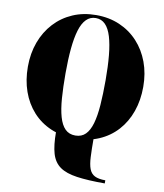

<svg xmlns="http://www.w3.org/2000/svg" viewBox="-105 -845 1009 1180"><g transform="rotate(10 399.5 -255.0)"><path d="M630 250Q524 250 455.5 240.2Q387 230.5 348.8 203.5Q310.5 176.5 295.2 125Q280 73.5 280 -10Q339.5 3.5 398.2 3.5Q457 3.5 514.5 -10Q514.5 58 516.8 104.5Q519 151 529.5 178.8Q540 206.5 563.8 218.5Q587.5 230.5 630 230.5ZM400 10Q316.5 10 250 -18.5Q183.5 -47 136.5 -99Q89.5 -151 64.8 -221.2Q40 -291.5 40 -375Q40 -458.5 66 -528.8Q92 -599 140 -651Q188 -703 254 -731.5Q320 -760 400 -760Q480 -760 546 -731.5Q612 -703 660 -651Q708 -599 734 -528.8Q760 -458.5 760 -375Q760 -291.5 735.2 -221.2Q710.5 -151 663.5 -99Q616.5 -47 550 -18.5Q483.5 10 400 10ZM400 -8.5Q439 -8.5 463.5 -33Q488 -57.5 501.5 -104.8Q515 -152 520 -220Q525 -288 525 -375Q525 -462 518.5 -530Q512 -598 497.8 -645.2Q483.5 -692.5 459.5 -717Q435.5 -741.5 400 -741.5Q365 -741.5 340.8 -717Q316.5 -692.5 302.2 -645.2Q288 -598 281.5 -530Q275 -462 275 -375Q275 -288 280 -220Q285 -152 298.5 -104.8Q312 -57.5 336.5 -33Q361 -8.5 400 -8.5Z"/></g></svg>

Font: Bodoni Moda 11pt Black
Style: Regular
Weight: 900
Designer: Owen Earl
Foundry: indestructible type
Version: Version 2.004